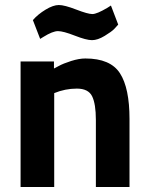

<svg xmlns="http://www.w3.org/2000/svg" viewBox="-20 -745 593 765"><path d="M62 0V-500H195V-472L214 -482Q232 -492 263.5 -502Q295 -512 320 -512Q420 -512 458 -453Q496 -394 496 -271Q496 -271 496 0H362V-267Q362 -331 347 -361.5Q332 -392 286 -392Q240 -392 196 -374V0ZM153 -598 140 -590 111 -665Q131 -688 161.5 -706.5Q192 -725 214.5 -725Q237 -725 283.5 -707Q330 -689 348 -689Q366 -689 408 -714L422 -723L451 -647Q445 -640 435 -629.5Q425 -619 397 -602Q369 -585 346.5 -585Q324 -585 278 -603Q232 -621 211 -621Q190 -621 153 -598Z"/></svg>

Font: Titillium-CLs Web
Style: CLs-Bold
Weight: 700
Version: Version 1.002;PS 57.000;hotconv 1.0.70;makeotf.lib2.5.55311